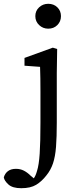

<svg xmlns="http://www.w3.org/2000/svg" viewBox="-97 -746 411 1011"><path d="M15 245Q-31 245 -52.5 225.5Q-74 206 -77 188Q-71 167 -55 155Q-39 143 -13 143Q10 143 28.5 152.5Q47 162 63 178L81 193Q86 186 90 177Q94 168 98 154Q108 123 112 63Q116 3 116 -100V-263Q116 -303 115.5 -333Q115 -363 114 -394L32 -400V-441L181 -495L204 -488L202 -361V-99Q202 -25 198 27Q194 79 182 114.5Q170 150 147 178Q123 209 93.5 227Q64 245 15 245ZM157 -595Q129 -595 109 -614Q89 -633 89 -661Q89 -689 109 -707.5Q129 -726 157 -726Q186 -726 205 -707.5Q224 -689 224 -661Q224 -633 205 -614Q186 -595 157 -595Z"/></svg>

Font: Source Serif 4 SmText
Style: Regular
Weight: 400
Designer: Frank Grießhammer
Foundry: Adobe
Version: Version 4.005;hotconv 1.1.0;makeotfexe 2.6.0